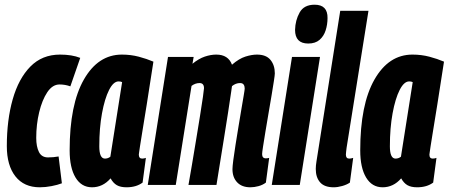

<svg xmlns="http://www.w3.org/2000/svg" viewBox="-20 -786 1907 816"><path d="M149 10Q82 10 45.5 -36.5Q9 -83 9 -165Q9 -276 34 -364Q59 -452 109 -503Q159 -554 235 -554Q286 -554 321 -540L279 -419Q257 -427 233 -427Q203 -427 181 -394Q159 -361 146.5 -309Q134 -257 134 -200Q134 -163 145.5 -140Q157 -117 184 -117Q207 -117 229 -121L243 -7Q225 0 199 5Q173 10 149 10Z M518 10Q492 10 476.5 1Q461 -8 450 -28Q417 10 371 10Q326 10 301 -31.5Q276 -73 276 -147Q276 -342 336.5 -448Q397 -554 498 -554Q536 -554 570 -545Q604 -536 632 -524Q615 -413 603.5 -341Q592 -269 585 -227Q578 -185 575 -164.5Q572 -144 571 -137Q570 -130 570 -129Q570 -112 584 -112Q592 -112 600 -115L586 -10Q559 10 518 10ZM449 -120 499 -437Q493 -440 484 -440Q462 -440 443.5 -403.5Q425 -367 413.5 -304.5Q402 -242 402 -164Q402 -112 426 -112Q439 -112 449 -120Z M1044 10Q1008 10 988 -11Q968 -32 968 -67Q968 -78 971.5 -105.5Q975 -133 981 -170.5Q987 -208 993.5 -247.5Q1000 -287 1006 -322.5Q1012 -358 1016 -381.5Q1020 -405 1020 -410Q1020 -420 1015.5 -426.5Q1011 -433 1000 -433Q982 -433 966 -420Q965 -416 964.5 -410Q964 -404 963 -399Q958 -363 949.5 -309Q941 -255 931.5 -195.5Q922 -136 913.5 -84Q905 -32 900 0H781Q787 -34 795.5 -84Q804 -134 813 -189Q822 -244 830 -293Q838 -342 842.5 -374.5Q847 -407 847 -411Q847 -433 828 -433Q810 -433 794 -421L727 0H608L694 -544H803L798 -515Q825 -537 850.5 -545.5Q876 -554 899 -554Q950 -554 966 -511Q996 -537 1023 -545.5Q1050 -554 1072 -554Q1111 -554 1129.5 -531.5Q1148 -509 1148 -474Q1148 -467 1144 -441.5Q1140 -416 1134 -379.5Q1128 -343 1121 -303Q1114 -263 1108 -226Q1102 -189 1098 -163.5Q1094 -138 1094 -131Q1094 -113 1110 -113Q1113 -113 1116.5 -113.5Q1120 -114 1124 -115L1110 -10Q1097 0 1079 5Q1061 10 1044 10Z M1317 -766Q1373 -766 1372 -709Q1372 -682 1364 -657Q1356 -632 1338 -616.5Q1320 -601 1290 -601Q1234 -601 1234 -659Q1235 -700 1253.5 -733Q1272 -766 1317 -766ZM1135 0 1221 -544H1340L1254 0Z M1426 -740H1546L1453 -158Q1452 -148 1451 -141Q1450 -134 1450 -129Q1450 -112 1464 -112Q1472 -112 1481 -115L1467 -10Q1454 -1 1434.5 4.5Q1415 10 1398 10Q1359 10 1340.5 -11Q1322 -32 1322 -68Q1322 -82 1325 -100Z M1753 10Q1727 10 1711.5 1Q1696 -8 1685 -28Q1652 10 1606 10Q1561 10 1536 -31.5Q1511 -73 1511 -147Q1511 -342 1571.5 -448Q1632 -554 1733 -554Q1771 -554 1805 -545Q1839 -536 1867 -524Q1850 -413 1838.5 -341Q1827 -269 1820 -227Q1813 -185 1810 -164.5Q1807 -144 1806 -137Q1805 -130 1805 -129Q1805 -112 1819 -112Q1827 -112 1835 -115L1821 -10Q1794 10 1753 10ZM1684 -120 1734 -437Q1728 -440 1719 -440Q1697 -440 1678.5 -403.5Q1660 -367 1648.5 -304.5Q1637 -242 1637 -164Q1637 -112 1661 -112Q1674 -112 1684 -120Z"/></svg>

Font: Georama ExtraCondensed
Style: Bold Italic
Weight: 700
Width: 2
Italic angle: -9°
Designer: Jean-Baptiste Levee
Foundry: Production Type
Version: Version 1.000